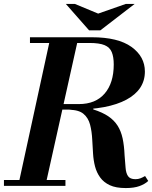

<svg xmlns="http://www.w3.org/2000/svg" viewBox="-21 -943 772 974"><path d="M71 0 235 -754H377L209 0ZM-1 0V-30H311V0ZM617 11Q567 11 536 -3.5Q505 -18 487 -43Q469 -68 461 -99Q453 -130 451 -164.5Q449 -199 447 -233Q445 -276 436 -310.5Q427 -345 402.5 -365.5Q378 -386 329 -386L452 -392V-388Q499 -373 528.5 -353Q558 -333 575.5 -305.5Q593 -278 601 -241Q609 -204 611 -155Q614 -120 616 -92.5Q618 -65 628.5 -49.5Q639 -34 666 -34Q680 -34 691.5 -38.5Q703 -43 715 -50L731 -25Q714 -9 686.5 1Q659 11 617 11ZM188 -387V-415H379Q464 -415 510 -468.5Q556 -522 556 -616Q556 -654 546 -678.5Q536 -703 509.5 -714Q483 -725 433 -725H131V-754H445Q578 -754 646 -705Q714 -656 714 -580Q714 -488 620.5 -437.5Q527 -387 352 -387ZM431 -789 313 -923H359L477 -874L617 -923H662L488 -789Z"/></svg>

Font: Libre Bodoni SemiBold
Style: Italic
Weight: 600
Italic angle: -13°
Version: Version 2.003